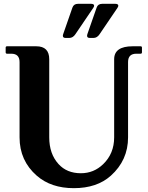

<svg xmlns="http://www.w3.org/2000/svg" viewBox="-20 -981 777 1011"><path d="M586.9 -960.9Q603 -960.9 603 -950.7Q603 -946.3 598.1 -939L504.4 -800.8Q491.2 -781.2 472.2 -781.2H453.1Q438.5 -781.2 438.5 -792.5Q438.5 -796.9 440.9 -803.7L488.8 -940.9Q495.6 -960.9 518.1 -960.9ZM459.5 -960.9Q475.6 -960.9 475.6 -950.7Q475.6 -946.3 470.7 -939L377 -800.8Q363.8 -781.2 344.7 -781.2H325.7Q311 -781.2 311 -792.5Q311 -796.9 313.5 -803.7L361.3 -940.9Q368.2 -960.9 390.6 -960.9ZM368.7 9.8Q249 9.8 173.8 -55.7Q83 -134.8 83 -257.8V-654.3Q83 -698.2 39.1 -698.2H17.1Q9.8 -698.2 9.8 -705.6V-730Q9.8 -737.3 17.1 -737.3H170.9Q239.3 -737.3 239.3 -668.9V-257.8Q239.3 -170.9 288.1 -117.2Q332 -68.8 405.8 -68.8Q474.1 -68.8 523.4 -116.7Q581.1 -172.4 581.1 -257.8V-668.9Q581.1 -737.3 678.7 -737.3H720.2Q727.5 -737.3 727.5 -730V-705.6Q727.5 -698.2 720.2 -698.2H698.2Q654.3 -698.2 654.3 -654.3V-257.8Q654.3 -137.2 563.5 -55.7Q490.2 9.8 368.7 9.8Z"/></svg>

Font: Simply Serif
Style: Bold
Weight: 700
Designer: Wojciech Kalinowski "wmk69" (wmk69@o2.pl)
Foundry: Wojciech Kalinowski "wmk69" (wmk69@o2.pl)
Version: Version 1.0.0; 2022-02-18